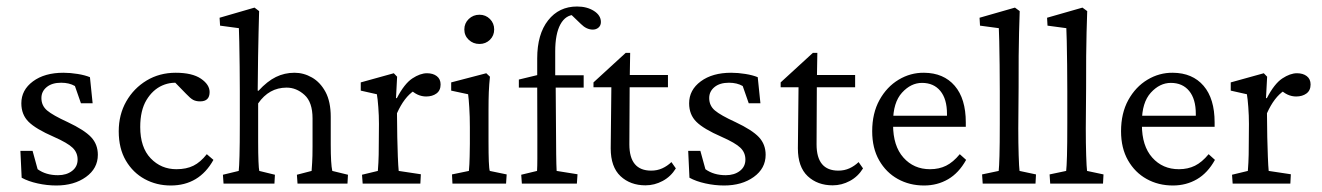

<svg xmlns="http://www.w3.org/2000/svg" viewBox="-20 -567 4082 593"><path d="M153.8 5.9Q125 5.9 96.2 -0.5Q67.4 -6.8 46.9 -18.1L43 -101.1H80.6L96.2 -44.4Q121.6 -25.9 159.2 -25.9Q185.5 -25.9 202.6 -39.1Q219.7 -52.2 219.7 -74.2Q219.7 -95.7 204.3 -110.6Q189 -125.5 146 -144.5Q90.8 -168.5 68.4 -190.7Q45.9 -212.9 45.9 -248Q45.9 -289.1 81.8 -315.7Q117.7 -342.3 175.8 -342.3Q197.3 -342.3 219.7 -338.6Q242.2 -335 257.8 -328.6L266.1 -248H230L211.4 -301.3Q193.8 -311.5 168.9 -311.5Q140.6 -311.5 124.3 -298.1Q107.9 -284.7 107.9 -264.2Q107.9 -240.7 125.5 -225.8Q143.1 -210.9 189 -189.9Q240.7 -165.5 261.5 -143.3Q282.2 -121.1 282.2 -88.9Q282.2 -46.9 245.6 -20.5Q209 5.9 153.8 5.9Z M507.3 5.9Q463.4 5.9 427 -13.9Q390.6 -33.7 368.7 -71Q346.7 -108.4 346.7 -161.6Q346.7 -212.9 369.9 -253.7Q393.1 -294.4 432.9 -318.4Q472.7 -342.3 522.5 -342.3Q573.7 -342.3 600.6 -324Q627.4 -305.7 627.4 -282.7Q627.4 -253.9 598.1 -253.9Q585.4 -253.9 576.7 -258.5Q567.9 -263.2 554.7 -277.3L515.6 -317.4L542.5 -309.1Q510.7 -315.9 481.2 -303Q451.7 -290 432.4 -258.1Q413.1 -226.1 413.1 -174.8Q413.1 -111.8 445.3 -78.1Q477.5 -44.4 524.9 -44.4Q555.7 -44.4 577.4 -55.2Q599.1 -65.9 618.7 -90.8L639.2 -73.2Q595.2 5.9 507.3 5.9Z M670.4 0 668.5 -27.3 717.3 -39.1Q718.8 -51.8 719.7 -85.7Q720.7 -119.6 720.7 -187V-284.7Q720.7 -319.8 720.2 -362.1Q719.7 -404.3 719 -437.7Q718.3 -471.2 717.8 -480L659.7 -487.8L658.2 -512.2L766.1 -543.5L780.3 -532.7Q779.3 -500 778.6 -466.8Q777.8 -433.6 777.1 -391.1Q776.4 -348.6 775.9 -287.1L778.3 -286.6Q805.7 -316.4 832.3 -329.3Q858.9 -342.3 889.6 -342.3Q918 -342.3 943.6 -327.6Q969.2 -313 985.4 -283Q1001.5 -252.9 1001.5 -206.1V-121.1Q1001.5 -60.5 1006.3 -39.1L1054.7 -27.3L1053.2 0H898.9L897 -27.3L942.4 -39.1Q942.9 -47.9 944.1 -64.7Q945.3 -81.5 945.3 -115.2V-201.2Q945.3 -251.5 920.4 -273.9Q895.5 -296.4 865.2 -296.4Q811 -296.4 777.3 -247.6V-128.9Q777.3 -92.3 778.3 -68.6Q779.3 -44.9 780.8 -39.1L829.1 -27.3L827.6 0Z M1100.1 0 1098.1 -27.3 1147 -39.1Q1147.5 -44.9 1148.7 -64.7Q1149.9 -84.5 1149.9 -123L1150.4 -184.6Q1150.4 -210.4 1148.4 -236.3Q1146.5 -262.2 1144 -275.9L1094.2 -287.1V-312.5L1196.3 -340.8L1206.5 -330.1L1203.1 -264.2L1205.6 -263.7Q1229 -308.6 1253.4 -324.7Q1277.8 -340.8 1298.8 -340.8Q1317.4 -340.8 1329.1 -331.8Q1340.8 -322.8 1340.8 -306.2Q1340.8 -287.6 1328.1 -278.3Q1315.4 -269 1296.4 -269Q1268.6 -269 1246.1 -292L1259.3 -287.1Q1228.5 -267.1 1206.1 -217.3L1207 -143.6Q1207.5 -114.7 1208.7 -83.7Q1210 -52.7 1211.4 -39.1L1279.8 -28.8L1278.3 0Z M1377.4 0 1376 -28.3 1428.2 -39.1Q1428.7 -43 1429.7 -59.6Q1430.7 -76.2 1431.2 -123V-174.3Q1431.2 -207.5 1429.4 -234.9Q1427.7 -262.2 1425.8 -275.9L1373.5 -287.1V-312.5L1481.9 -340.8L1493.2 -330.1Q1490.7 -306.2 1489.7 -282.7Q1488.8 -259.3 1488.8 -228V-128.9Q1488.8 -92.3 1489.7 -68.6Q1490.7 -44.9 1492.7 -39.1L1544.9 -28.3L1543 0ZM1460.9 -431.2Q1441.4 -431.2 1427.7 -444.1Q1414.1 -457 1414.1 -476.1Q1414.1 -495.1 1427.7 -508.3Q1441.4 -521.5 1460.9 -521.5Q1480 -521.5 1493.2 -508.3Q1506.3 -495.1 1506.3 -476.1Q1506.3 -457 1493.2 -444.1Q1480 -431.2 1460.9 -431.2Z M1761.7 0H1591.8L1589.8 -27.3L1638.7 -39.1Q1639.6 -53.7 1639.6 -76.9Q1639.6 -100.1 1639.6 -151.9L1639.2 -296.4V-386.7Q1639.2 -461.4 1672.9 -504.2Q1706.5 -546.9 1762.2 -546.9Q1793 -546.9 1814.5 -533.2Q1835.9 -519.5 1835.9 -499Q1835.9 -488.3 1828.6 -481.9Q1821.3 -475.6 1811 -475.6Q1791.5 -475.6 1774.4 -492.7L1739.3 -526.4L1756.8 -521.5Q1727.1 -521.5 1710.9 -491.9Q1694.8 -462.4 1694.8 -408.2V-334.5L1696.3 -296.4L1697.3 -158.2Q1697.3 -124.5 1697.8 -90.8Q1698.2 -57.1 1699.2 -39.1L1763.7 -28.8ZM1582.5 -296.4V-321.3L1639.2 -335L1698.2 -334.5H1782.7V-296.4Z M2067.4 -46.9Q2051.8 -21.5 2026.6 -8.1Q2001.5 5.4 1973.6 5.4Q1926.8 5.4 1896.5 -22.9Q1866.2 -51.3 1866.2 -108.9L1868.2 -297.4H1813V-312.5L1912.6 -403.8H1926.3L1924.8 -315.4L1923.8 -121.1Q1923.8 -40 1991.2 -40Q2009.8 -40 2025.4 -47.1Q2041 -54.2 2053.7 -66.4ZM1897.9 -297.4V-335.4H2043V-297.4Z M2216.3 5.9Q2187.5 5.9 2158.7 -0.5Q2129.9 -6.8 2109.4 -18.1L2105.5 -101.1H2143.1L2158.7 -44.4Q2184.1 -25.9 2221.7 -25.9Q2248 -25.9 2265.1 -39.1Q2282.2 -52.2 2282.2 -74.2Q2282.2 -95.7 2266.8 -110.6Q2251.5 -125.5 2208.5 -144.5Q2153.3 -168.5 2130.9 -190.7Q2108.4 -212.9 2108.4 -248Q2108.4 -289.1 2144.3 -315.7Q2180.2 -342.3 2238.3 -342.3Q2259.8 -342.3 2282.2 -338.6Q2304.7 -335 2320.3 -328.6L2328.6 -248H2292.5L2273.9 -301.3Q2256.3 -311.5 2231.4 -311.5Q2203.1 -311.5 2186.8 -298.1Q2170.4 -284.7 2170.4 -264.2Q2170.4 -240.7 2188 -225.8Q2205.6 -210.9 2251.5 -189.9Q2303.2 -165.5 2324 -143.3Q2344.7 -121.1 2344.7 -88.9Q2344.7 -46.9 2308.1 -20.5Q2271.5 5.9 2216.3 5.9Z M2645.5 -46.9Q2629.9 -21.5 2604.7 -8.1Q2579.6 5.4 2551.8 5.4Q2504.9 5.4 2474.6 -22.9Q2444.3 -51.3 2444.3 -108.9L2446.3 -297.4H2391.1V-312.5L2490.7 -403.8H2504.4L2502.9 -315.4L2502 -121.1Q2502 -40 2569.3 -40Q2587.9 -40 2603.5 -47.1Q2619.1 -54.2 2631.8 -66.4ZM2476.1 -297.4V-335.4H2621.1V-297.4Z M2834 5.9Q2789.1 5.9 2752.9 -14.2Q2716.8 -34.2 2695.3 -71.8Q2673.8 -109.4 2673.8 -161.6Q2673.8 -217.3 2696.3 -258.1Q2718.8 -298.8 2755.4 -320.8Q2792 -342.8 2834 -342.3Q2894.5 -341.8 2928.7 -302Q2962.9 -262.2 2962.9 -189V-175.3H2721.2V-209.5H2913.6L2904.8 -199.7V-215.3Q2904.8 -261.2 2884.3 -286.1Q2863.8 -311 2827.6 -311Q2793.5 -311 2765.9 -280.8Q2738.3 -250.5 2738.3 -190.4V-181.6Q2738.3 -116.2 2770.3 -80.3Q2802.2 -44.4 2852.5 -44.4Q2880.4 -44.4 2902.1 -55.2Q2923.8 -65.9 2944.3 -90.8L2963.9 -73.2Q2941.4 -32.7 2908.2 -13.4Q2875 5.9 2834 5.9Z M3015.1 0 3013.2 -28.3 3064.5 -39.1Q3065.9 -51.3 3066.9 -85.4Q3067.9 -119.6 3067.9 -187V-284.7Q3067.9 -324.2 3067.4 -366.5Q3066.9 -408.7 3066.2 -440.4Q3065.4 -472.2 3064.9 -480L3006.8 -487.8L3005.4 -512.2L3114.7 -543.5L3129.4 -532.7Q3128.4 -499 3127.4 -466.3Q3126.5 -433.6 3126.2 -393.6Q3126 -353.5 3126 -297.4L3125 -170.4Q3125 -124 3126.2 -87.2Q3127.4 -50.3 3128.9 -39.1L3179.7 -28.3L3178.2 0Z M3223.6 0 3221.7 -28.3 3272.9 -39.1Q3274.4 -51.3 3275.4 -85.4Q3276.4 -119.6 3276.4 -187V-284.7Q3276.4 -324.2 3275.9 -366.5Q3275.4 -408.7 3274.7 -440.4Q3273.9 -472.2 3273.4 -480L3215.3 -487.8L3213.9 -512.2L3323.2 -543.5L3337.9 -532.7Q3336.9 -499 3335.9 -466.3Q3335 -433.6 3334.7 -393.6Q3334.5 -353.5 3334.5 -297.4L3333.5 -170.4Q3333.5 -124 3334.7 -87.2Q3335.9 -50.3 3337.4 -39.1L3388.2 -28.3L3386.7 0Z M3602.5 5.9Q3557.6 5.9 3521.5 -14.2Q3485.4 -34.2 3463.9 -71.8Q3442.4 -109.4 3442.4 -161.6Q3442.4 -217.3 3464.8 -258.1Q3487.3 -298.8 3523.9 -320.8Q3560.5 -342.8 3602.5 -342.3Q3663.1 -341.8 3697.3 -302Q3731.4 -262.2 3731.4 -189V-175.3H3489.7V-209.5H3682.1L3673.3 -199.7V-215.3Q3673.3 -261.2 3652.8 -286.1Q3632.3 -311 3596.2 -311Q3562 -311 3534.4 -280.8Q3506.8 -250.5 3506.8 -190.4V-181.6Q3506.8 -116.2 3538.8 -80.3Q3570.8 -44.4 3621.1 -44.4Q3648.9 -44.4 3670.7 -55.2Q3692.4 -65.9 3712.9 -90.8L3732.4 -73.2Q3710 -32.7 3676.8 -13.4Q3643.6 5.9 3602.5 5.9Z M3787.1 0 3785.2 -27.3 3834 -39.1Q3834.5 -44.9 3835.7 -64.7Q3836.9 -84.5 3836.9 -123L3837.4 -184.6Q3837.4 -210.4 3835.4 -236.3Q3833.5 -262.2 3831.1 -275.9L3781.2 -287.1V-312.5L3883.3 -340.8L3893.6 -330.1L3890.1 -264.2L3892.6 -263.7Q3916 -308.6 3940.4 -324.7Q3964.8 -340.8 3985.8 -340.8Q4004.4 -340.8 4016.1 -331.8Q4027.8 -322.8 4027.8 -306.2Q4027.8 -287.6 4015.1 -278.3Q4002.4 -269 3983.4 -269Q3955.6 -269 3933.1 -292L3946.3 -287.1Q3915.5 -267.1 3893.1 -217.3L3894 -143.6Q3894.5 -114.7 3895.8 -83.7Q3897 -52.7 3898.4 -39.1L3966.8 -28.8L3965.3 0Z"/></svg>

Font: Lateef Light
Style: Regular
Weight: 300
Designer: SIL International
Foundry: SIL International
Version: Version 4.200